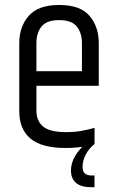

<svg xmlns="http://www.w3.org/2000/svg" viewBox="-20 -599 476 784"><path d="M58.7 -423.2Q58.7 -490.1 97.5 -534.4Q136.3 -578.7 221.6 -578.7Q307.8 -578.7 345.5 -534.4Q383.3 -490.1 383.3 -423.2V-268H314.6V-422.8Q314.6 -464.7 293.5 -490.8Q272.4 -516.9 221.6 -516.9Q170.8 -516.9 149.7 -490.8Q128.7 -464.7 128.7 -422.8V-173.4L58.7 -173.8ZM58.7 -192.1H128.7V-147.6Q128.7 -105.2 156.1 -82.3Q183.6 -59.4 250.1 -59.4Q285.3 -59.4 315.4 -65.1Q345.6 -70.7 366.1 -77.1V-10.6Q352.5 -6.6 334.8 -2.9Q317.1 0.8 295.6 3Q274.2 5.2 246.9 5.2Q150.4 5.2 104.5 -33.1Q58.7 -71.4 58.7 -145.1ZM109.7 -308.3H383.3V-248.6H109.7ZM329.5 -11.1H365.9Q343.6 6.7 330.4 31.7Q317.2 56.7 317.2 81.6Q317.2 101.4 326.7 109.5Q336.2 117.6 354.1 117.6H365.9V165.3H351.4Q310.9 165.3 290.4 147.7Q269.8 130.2 269.8 97.1Q269.8 66.8 286.9 37.8Q303.9 8.8 329.5 -11.1Z"/></svg>

Font: Khand Variable Light
Style: Regular
Weight: 300
Designer: Satya Rajpurohit
Foundry: Indian Type Foundry
Version: Version 3.000